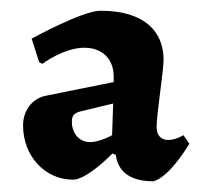

<svg xmlns="http://www.w3.org/2000/svg" viewBox="-20 -670 380 358"><path d="M266 -332C297 -340 333 -402 333 -402L322 -418C322 -418 308 -409 294 -409C280 -409 272 -418 272 -433C272 -458 285 -537 285 -559C285 -608 253 -650 167 -650C134 -650 39 -598 39 -598L53 -554L59 -551C59 -551 99 -581 137 -581C171 -581 192 -560 192 -527V-517L63 -491C39 -485 23 -463 23 -436C23 -379 64 -335 116 -335C135 -335 166 -360 190 -384L196 -381C200 -349 224 -332 266 -332ZM148 -405C128 -405 114 -421 114 -443C114 -454 118 -459 129 -462L191 -477L189 -418C177 -411 159 -405 148 -405Z"/></svg>

Font: Alegreya SC
Style: Bold
Weight: 700
Designer: Juan Pablo del Peral
Foundry: Huerta Tipografica
Version: Version 2.007;PS 002.007;hotconv 1.0.88;makeotf.lib2.5.64775